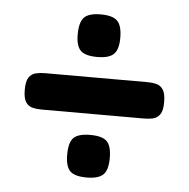

<svg xmlns="http://www.w3.org/2000/svg" viewBox="-41 -539 548 557"><g transform="rotate(5 232.5 -260.5)"><path d="M82 -208Q69 -208 57 -211Q45 -214 37.5 -225Q30 -236 30 -261Q30 -286 37.5 -297Q45 -308 57.5 -311Q70 -314 83 -314H383Q397 -314 409 -311Q421 -308 428.5 -296.5Q436 -285 436 -260Q436 -236 428.5 -225Q421 -214 409 -211Q397 -208 382 -208ZM231 -23Q196 -23 182.5 -36.5Q169 -50 169 -84Q169 -120 182.5 -133.5Q196 -147 231 -147Q266 -147 279.5 -133.5Q293 -120 293 -85Q293 -50 279 -36.5Q265 -23 231 -23ZM231 -374Q196 -374 182.5 -387.5Q169 -401 169 -434Q169 -470 182.5 -484Q196 -498 231 -498Q266 -498 279.5 -484Q293 -470 293 -435Q293 -401 279 -387.5Q265 -374 231 -374Z"/></g></svg>

Font: Fredoka Medium
Style: Regular
Weight: 500
Designer: Ben Nathan
Foundry: Milena B. Brandão, Ben Nathan
Version: Version 2.001